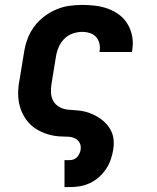

<svg xmlns="http://www.w3.org/2000/svg" viewBox="-20 -558 640 783"><path d="M243 205V95H265Q273 95 281.5 91.5Q290 88 295.5 81.5Q301 75 304.5 67Q308 59 309 51Q311 36 304.5 24Q298 12 285 6Q272 0 257.5 -0.5Q243 -1 228.5 -1.5Q214 -2 200 -4.5Q186 -7 173 -11Q160 -15 147.5 -21Q135 -27 123.5 -34.5Q112 -42 102.5 -51.5Q93 -61 85.5 -72Q78 -83 72 -95Q66 -107 62 -120.5Q58 -134 56 -148Q54 -162 54 -176Q54 -190 55.5 -205Q57 -220 60 -234L78 -344Q82 -371 91.5 -397.5Q101 -424 118 -447.5Q135 -471 158 -489Q181 -507 207.5 -518.5Q234 -530 261 -534Q288 -538 315 -538Q343 -538 370.5 -534.5Q398 -531 423 -521.5Q448 -512 468.5 -496Q489 -480 502 -457Q515 -434 519.5 -407Q524 -380 519 -352Q519 -351 518.5 -349Q518 -347 518 -346H386Q386 -346 386 -347Q386 -348 386 -348Q389 -364 385.5 -380Q382 -396 372 -407Q362 -418 347 -423Q332 -428 315 -428Q296 -428 276 -421Q256 -414 241.5 -399Q227 -384 219 -365Q211 -346 208 -326L190 -216Q187 -198 188 -179.5Q189 -161 197.5 -146Q206 -131 221.5 -122Q237 -113 255.5 -111Q274 -109 292.5 -108Q311 -107 328 -102.5Q345 -98 361 -90.5Q377 -83 391 -73Q405 -63 416.5 -49.5Q428 -36 435 -20Q442 -4 443.5 14Q445 32 442 51Q439 71 432 91.5Q425 112 413 130.5Q401 149 384 164Q367 179 347 188.5Q327 198 306.5 201.5Q286 205 265 205Z"/></svg>

Font: Iosevka Slab XBdExObl
Style: Regular
Weight: 800
Width: 7
Italic angle: -9°
Monospace: yes
Designer: Belleve Invis
Foundry: Belleve Invis
Version: Version 11.1.0; ttfautohint (v1.8.3)